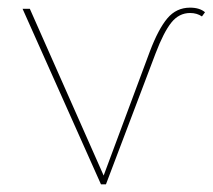

<svg xmlns="http://www.w3.org/2000/svg" viewBox="-20 -482 556 502"><path d="M477 -462Q502 -462 516 -450L508 -439Q495 -448 477 -448Q448 -448 428 -423Q408 -398 387 -343L257 0H244L39 -459H58L251 -23L372 -348Q394 -406 417.5 -434Q441 -462 477 -462Z"/></svg>

Font: EauTestSC Thin
Style: Regular
Weight: 250
Designer: Christian Thalmann (Catharsis Fonts)
Version: Version 0.001;PS 000.001;hotconv 1.0.88;makeotf.lib2.5.64775